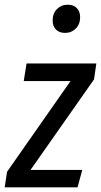

<svg xmlns="http://www.w3.org/2000/svg" viewBox="-39 -797 430 817"><path d="M371 -527 361 -459 91 -74H311L291 0H-19L-9 -66L261 -452H62L74 -527ZM185 -710Q185 -740 203.5 -758.5Q222 -777 249 -777Q274 -777 288 -762.5Q302 -748 302 -724Q302 -694 283.5 -675.5Q265 -657 238 -657Q213 -657 199 -671.5Q185 -686 185 -710Z"/></svg>

Font: Fira Sans Extra Condensed
Style: Italic
Weight: 400
Width: 3
Italic angle: -8°
Designer: Carrois Corporate & Edenspiekermann AG
Foundry: Carrois Corporate GbR & Edenspiekermann AG
Version: Version 4.203